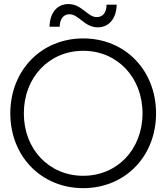

<svg xmlns="http://www.w3.org/2000/svg" viewBox="-20 -932 834 963"><path d="M397.5 11.7C607.4 11.7 762.7 -147.9 762.7 -363.3C762.7 -579.6 607.4 -739.3 397.5 -739.3C187.5 -739.3 31.7 -579.6 31.7 -363.3C31.7 -147.9 187.5 11.7 397.5 11.7ZM99.6 -363.3C99.6 -543.9 226.1 -677.2 397.5 -677.2C568.4 -677.2 694.8 -543.9 694.8 -363.3C694.8 -183.1 568.4 -50.3 397.5 -50.3C226.1 -50.3 99.6 -183.1 99.6 -363.3ZM228.5 -797.9H279.3C280.3 -836.9 297.9 -860.4 328.1 -860.4C376.5 -860.4 402.3 -794.9 470.7 -794.9C525.4 -794.9 563.5 -837.4 565.4 -908.7H514.6C514.2 -870.1 497.1 -846.2 465.3 -846.2C418.5 -846.2 391.1 -911.6 323.2 -911.6C269 -911.6 230 -871.6 228.5 -797.9Z"/></svg>

Font: Guggenheim Sans Display Light
Style: Regular
Weight: 300
Designer: Modified by Tom Baber under direction of Pentagram Design 2023
Foundry: rsms
Version: Version 1.001;Glyphs 3.1.2 (3151)